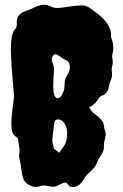

<svg xmlns="http://www.w3.org/2000/svg" viewBox="-20 -749 508 794"><path d="M61.5 -128.9 55.7 -165Q55.7 -174.8 51.8 -178.2Q47.9 -181.6 39.1 -189.5Q30.3 -197.3 28.3 -214.4Q26.4 -231.4 27.3 -253.9Q29.3 -282.2 38.1 -349.6Q31.2 -433.6 29.3 -458Q18.6 -586.9 35.2 -617.2Q39.1 -625 43 -628.9Q50.8 -636.7 49.8 -654.3Q45.9 -690.4 87.9 -704.1Q100.6 -708 112.3 -713.9Q124 -719.7 136.7 -724.6Q165 -734.4 185.1 -724.1Q205.1 -713.9 226.6 -716.3Q248 -718.8 270.5 -722.2Q293 -725.6 314 -726.6Q335 -727.5 350.1 -716.8Q365.2 -706.1 382.3 -693.4Q399.4 -680.7 413.1 -665Q443.4 -629.9 438.5 -596.7Q454.1 -559.6 445.3 -526.4Q442.4 -517.6 444.3 -508.8Q448.2 -491.2 444.3 -477.5Q440.4 -463.9 442.9 -448.7Q445.3 -433.6 438.5 -418Q431.6 -402.3 429.7 -388.7Q427.7 -375 419.9 -365.7Q412.1 -356.4 405.8 -355Q399.4 -353.5 394 -349.1Q388.7 -344.7 386.2 -339.8Q383.8 -335 378.9 -329.1Q368.2 -314.5 348.6 -304.7Q359.4 -286.1 374 -275.9Q388.7 -265.6 398.9 -253.4Q409.2 -241.2 409.7 -230.5Q410.2 -219.7 414.1 -209Q418 -198.2 417 -191.9Q416 -185.5 414.6 -178.2Q413.1 -170.9 411.1 -162.6Q409.2 -154.3 409.7 -144Q410.2 -133.8 407.7 -126.5Q405.3 -119.1 400.9 -111.8Q396.5 -104.5 390.6 -95.7Q384.8 -86.9 379.9 -74.2Q374 -58.6 360.8 -46.4Q347.7 -34.2 340.3 -26.9Q333 -19.5 326.2 -6.8Q313.5 16.6 291 23.4Q270.5 29.3 259.8 12.7Q253.9 2 238.8 8.8Q223.6 15.6 214.8 20Q206.1 24.4 193.8 22.9Q181.6 21.5 169.4 19Q157.2 16.6 144.5 21Q131.8 25.4 121.1 23.4Q110.4 21.5 101.6 16.6Q82 6.8 76.2 -10.7Q70.3 -28.3 68.4 -47.4Q66.4 -66.4 62.5 -82.5Q58.6 -98.6 58.6 -105.5ZM200.2 -394.5Q200.2 -342.8 218.8 -342.8Q228.5 -342.8 236.3 -356.9Q244.1 -371.1 246.1 -383.8Q247.1 -396.5 247.6 -409.7Q248 -422.9 260.3 -442.9Q272.5 -462.9 268.1 -480Q263.7 -497.1 252.9 -500.5Q242.2 -503.9 233.9 -511.2Q225.6 -518.6 215.3 -523.4Q205.1 -528.3 197.8 -516.1Q190.4 -503.9 197.8 -488.3Q205.1 -472.7 202.6 -446.3Q200.2 -419.9 200.2 -394.5ZM227.5 -253.9Q205.1 -260.7 203.1 -231.4Q201.2 -210.9 198.2 -189.5Q195.3 -168 197.8 -157.2Q200.2 -146.5 203.1 -133.8Q209 -128.9 214.8 -125Q220.7 -121.1 225.6 -117.2Q231.4 -128.9 236.8 -134.8Q242.2 -140.6 246.1 -147.5Q255.9 -163.1 257.3 -186Q258.8 -209 253.9 -222.7Q246.1 -248 227.5 -253.9Z"/></svg>

Font: Creepster
Style: Regular
Weight: 400
Designer: Font Diner, Inc
Foundry: Font Diner, Inc
Version: Version 1.002